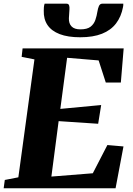

<svg xmlns="http://www.w3.org/2000/svg" viewBox="-32 -1000 704 1020"><path d="M-12.5 0 -6.5 -44 65.5 -58 151 -684.5 83 -698 88 -743H625L610 -561.5H530L492 -679L324.5 -693L288.5 -421.5L505.5 -442L489.5 -342.5L279.5 -356.5L241 -62L461 -79.5L538.5 -229.5L624 -222L582 0ZM320.5 -980.5Q332 -980.5 335 -971.8Q338 -963 337 -950.5Q337 -941 335.5 -926.5Q334 -912 334 -903Q333 -875.5 348 -859.8Q363 -844 395 -844Q431 -844 449 -858Q467 -872 474.5 -893.8Q482 -915.5 485.5 -938.5Q488 -955 493.5 -967.8Q499 -980.5 512 -980.5H623Q623 -976 622.8 -971.5Q622.5 -967 621.5 -962.5Q612 -911.5 584.5 -875.5Q557 -839.5 510 -820.8Q463 -802 394 -802Q328.5 -802 285 -818.8Q241.5 -835.5 220.2 -867.2Q199 -899 200.5 -944Q200.5 -952.5 201.2 -961.8Q202 -971 205 -980.5Z"/></svg>

Font: Merriweather 48pt Black
Style: Italic
Weight: 900
Italic angle: -7.8°
Version: Version 2.101